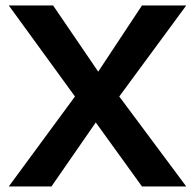

<svg xmlns="http://www.w3.org/2000/svg" viewBox="-20 -674 705 694"><path d="M11.7 0 251 -325.2 11.7 -654.3H171.9L335 -415L493.2 -654.3H653.3L411.1 -325.2L653.3 0H493.2L326.2 -231.4L166 0Z"/></svg>

Font: Sen SemiBold
Style: Regular
Weight: 600
Designer: Kosal Sen, Philatype
Foundry: Philatype
Version: Version 2.000;gftools[0.9.31]